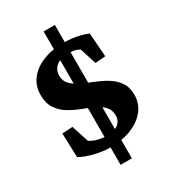

<svg xmlns="http://www.w3.org/2000/svg" viewBox="-194 -786 888 997"><g transform="rotate(-30 250.0 -287.0)"><path d="M229.5 113.3V-686.5H296.9V113.3ZM228.5 8.8Q187.5 8.8 138.2 -2.9Q88.9 -14.6 53.7 -34.2L48.8 -178.7L111.3 -182.6L144.5 -80.1Q166 -65.4 193.4 -59.1Q220.7 -52.7 244.1 -52.7Q288.1 -52.7 312 -71.3Q335.9 -89.8 335.9 -122.1Q335.9 -156.2 315.4 -177.2Q294.9 -198.2 262.2 -212.9Q229.5 -227.5 192.9 -241.7Q156.2 -255.9 124 -275.9Q91.8 -295.9 71.3 -327.6Q50.8 -359.4 50.8 -408.2Q50.8 -460.9 80.6 -500.5Q110.4 -540 164.6 -562Q218.8 -584 290 -584Q312.5 -584 338.4 -581.1Q364.3 -578.1 388.7 -571.8Q413.1 -565.4 431.6 -557.6L442.4 -415L380.9 -410.2L349.6 -508.8Q332 -518.6 314.9 -521.5Q297.9 -524.4 280.3 -524.4Q239.3 -524.4 211.9 -503.9Q184.6 -483.4 184.6 -446.3Q184.6 -414.1 205.6 -393.1Q226.6 -372.1 259.3 -356.9Q292 -341.8 329.1 -327.1Q366.2 -312.5 398.9 -292.5Q431.6 -272.5 452.6 -242.2Q473.6 -211.9 473.6 -165Q473.6 -115.2 442.9 -75.7Q412.1 -36.1 356.9 -13.7Q301.8 8.8 228.5 8.8Z"/></g></svg>

Font: Crimson Pro
Style: Bold
Weight: 700
Designer: Jacques Le Bailly
Foundry: Baron von Fonthausen
Version: Version 1.003